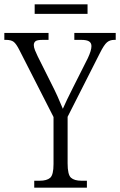

<svg xmlns="http://www.w3.org/2000/svg" viewBox="-26 -866 554 886"><path d="M132 0V-32H157Q190 -32 205.5 -45.5Q221 -59 221 -109V-326L64 -634Q49 -664 37 -673Q25 -682 2 -682H-6V-714H198V-682H170Q145 -682 137.5 -675.5Q130 -669 130 -658Q130 -648 135.5 -634Q141 -620 148 -606L211 -480Q227 -449 240 -420Q253 -391 264 -364Q272 -382 284 -407.5Q296 -433 312 -464L379 -597Q396 -633 396 -653Q396 -668 385 -675Q374 -682 349 -682H317V-714H508V-682H501Q481 -682 467.5 -670.5Q454 -659 435 -621L286 -327V-112Q286 -60 301.5 -46Q317 -32 350 -32H375V0ZM134 -802V-846H378V-802Z"/></svg>

Font: Noto Serif Condensed Light
Style: Regular
Weight: 300
Width: 3
Designer: Monotype Design Team
Foundry: Monotype Imaging Inc.
Version: Version 2.013